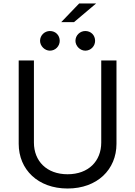

<svg xmlns="http://www.w3.org/2000/svg" viewBox="-20 -1077 781 1110"><path d="M565.3 -727.3V-252.8C565.3 -146.3 492.2 -69.6 370.7 -69.6C249.3 -69.6 176.1 -146.3 176.1 -252.8V-727.3H88.1V-245.7C88.1 -96.6 199.6 12.8 370.7 12.8C541.9 12.8 653.4 -96.6 653.4 -245.7V-727.3ZM268.5 -784.1C301.1 -784.1 325.3 -811.1 325.3 -840.9C325.3 -873.6 301.1 -897.7 268.5 -897.7C238.6 -897.7 211.6 -873.6 211.6 -840.9C211.6 -811.1 238.6 -784.1 268.5 -784.1ZM473 -784.1C505.7 -784.1 529.8 -811.1 529.8 -840.9C529.8 -873.6 505.7 -897.7 473 -897.7C443.2 -897.7 416.2 -873.6 416.2 -840.9C416.2 -811.1 443.2 -784.1 473 -784.1ZM333.8 -948.9H407.7L535.5 -1056.8H437.5Z"/></svg>

Font: Karasuma Gothic
Style: Regular
Weight: 400
Designer: Rasmus Andersson, Ryoko Nishizuka
Foundry: Genbu
Version: Version 1.00